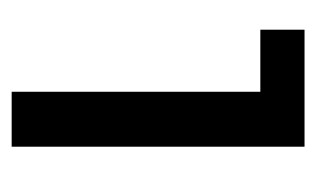

<svg xmlns="http://www.w3.org/2000/svg" viewBox="-127 -418 545 331"><g transform="rotate(-90 145.5 -252.5)"><path d="M58.1 0V-504.9H152.8V-76.2H259.8V0Z"/></g></svg>

Font: LT Superior Med
Style: Regular
Weight: 500
Designer: Daniel Lyons
Foundry: LyonsType
Version: Version 1.000